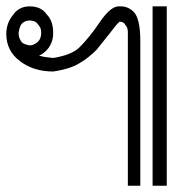

<svg xmlns="http://www.w3.org/2000/svg" viewBox="-20 -590 601 610"><path d="M360.8 -521Q356.4 -521 330.1 -485.8L287.1 -432.1Q275.9 -420.9 262.5 -409.9Q249 -398.9 233.9 -390.1Q204.6 -371.1 148.9 -362.8Q86.4 -362.8 43 -396Q0 -428.7 0 -481.9Q0 -516.6 21 -542Q40 -569.8 74.2 -569.8Q110.8 -569.8 127.9 -544.9Q148.9 -523.9 148.9 -485.8Q148.9 -469.2 144.3 -456.8Q139.6 -444.3 132.6 -435.5Q125.5 -426.8 117.7 -421.1Q109.9 -415.5 104 -413.1L121.1 -409.2L148.9 -405.8Q206.5 -415 231.9 -439Q247.6 -454.6 263.9 -474.6Q280.3 -494.6 295.9 -518.1Q331.1 -569.8 356.9 -569.8H363.8Q385.7 -569.8 402.8 -554.2Q425.8 -534.2 425.8 -459V0H386.2V-488.8Q386.2 -495.6 384 -501.5Q381.8 -507.3 377.9 -511.2Q373.5 -521 360.8 -521ZM74.2 -524.9Q58.6 -524.9 48.8 -514.2Q42 -505.4 39.1 -485.8Q39.1 -477.5 41.3 -470.5Q43.5 -463.4 47.9 -458Q52.2 -449.7 74.2 -445.8Q87.9 -445.8 101.1 -458Q106.4 -463.4 108.6 -470.5Q110.8 -477.5 110.8 -485.8Q110.8 -494.1 108.9 -499.8Q106.9 -505.4 101.1 -512.2Q92.8 -524.9 74.2 -524.9ZM464.8 -569.8H509.8V0H464.8Z"/></svg>

Font: Defago Noto Sans
Style: Regular
Weight: 400
Designer: John M. Durdin
Foundry: Lao IT Dev Co., Ltd.
Version: Version 1.000 2007 initial release